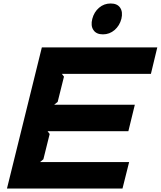

<svg xmlns="http://www.w3.org/2000/svg" viewBox="-20 -1082 923 1102"><path d="M721.2 -151.9 683.1 0H20L220.2 -810.1H882.8L846.2 -658.2H335L347.2 -642.1L311 -497.1L291 -481H753.9L716.8 -329.1H252.9L265.1 -313L229 -168L210 -151.9ZM676.8 -974.1Q666.5 -934.6 637.7 -909.7Q608.9 -884.8 570.8 -884.8Q532.7 -884.8 516.1 -909.7Q499.5 -934.6 509.8 -974.1Q520 -1013.2 548.6 -1037.6Q577.1 -1062 615.2 -1062Q653.3 -1062 669.7 -1037.6Q686 -1013.2 676.8 -974.1Z"/></svg>

Font: Sinkin Sans 700 Bold Italic
Style: Bold Italic
Weight: 700
Italic angle: -112°
Designer: Keith Bates
Foundry: K-Type
Version: Sinkin Sans (version 1.0)  by Keith Bates   •   © 2014   www